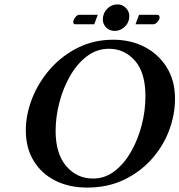

<svg xmlns="http://www.w3.org/2000/svg" viewBox="-20 -838 813 870"><path d="M446 -750Q446 -778 465.5 -798Q485 -818 512 -818Q535 -818 550.5 -802Q566 -786 566 -765Q566 -737 546 -717.5Q526 -698 500 -698Q476 -698 461 -713.5Q446 -729 446 -750ZM610 -771H692Q703 -771 703 -760V-756Q702 -748 693 -738Q684 -728 674 -728H594ZM407 -728H322Q312 -728 312 -738V-742Q314 -750 322 -760.5Q330 -771 339 -771H423ZM375 12Q294 12 231.5 -19Q169 -50 133 -108.5Q97 -167 97 -247Q97 -320 126 -393Q155 -466 208 -526Q261 -586 333.5 -622Q406 -658 493 -658Q572 -658 635 -625.5Q698 -593 735.5 -533Q773 -473 773 -391Q773 -317 745.5 -245Q718 -173 665.5 -115Q613 -57 540 -22.5Q467 12 375 12ZM473 -617Q419 -617 374.5 -583.5Q330 -550 298 -494.5Q266 -439 249 -373.5Q232 -308 232 -245Q232 -142 280 -85.5Q328 -29 402 -29Q455 -29 498.5 -62Q542 -95 573.5 -150Q605 -205 622 -270.5Q639 -336 639 -402Q639 -509 591.5 -563Q544 -617 473 -617Z"/></svg>

Font: Libertinus Serif Semibold Italic
Style: Regular
Weight: 600
Italic angle: -11.5°
Designer: Philipp H. Poll, Khaled Hosny
Foundry: Caleb Maclennan
Version: Version 7.051;RELEASE